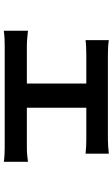

<svg xmlns="http://www.w3.org/2000/svg" viewBox="195 -778 609 1040"><g transform="rotate(90 500.0 -257.5)"><path d="M563 -98V-420H734C757 -420 787 -419 812 -416V-542C788 -539 758 -537 734 -537H276C253 -537 220 -538 197 -542V-416C220 -419 255 -420 276 -420H432V-98H228C203 -98 173 -101 146 -104V27C173 23 204 22 228 22H780C799 22 835 23 856 27V-104C836 -101 808 -98 780 -98Z"/></g></svg>

Font: Spoqa Han Sans Neo Bold
Style: Bold
Weight: 700
Designer: [Spoqa Han Sans Neo] Dong-huui Kim  Younghwa Kang  Yujin Lee  [Noto Sans] Ryoko NISHIZUKA  (kana & ideographs); Paul D. 
Foundry: Spoqa (http://www.spoqa-han-sans.com)
Version: Version 1.000